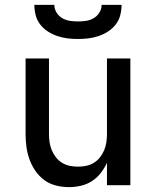

<svg xmlns="http://www.w3.org/2000/svg" viewBox="-20 -760 640 788"><path d="M263 8Q236 8 210 1.5Q184 -5 162.5 -20.5Q141 -36 125.5 -58.5Q110 -81 101 -106Q92 -131 88.5 -157Q85 -183 85 -210V-520H181V-210Q181 -193 183.5 -176Q186 -159 192.5 -143.5Q199 -128 209.5 -114.5Q220 -101 234.5 -92Q249 -83 266 -79.5Q283 -76 300 -76Q317 -76 334 -79.5Q351 -83 365.5 -92Q380 -101 390.5 -114.5Q401 -128 407.5 -143.5Q414 -159 416.5 -176Q419 -193 419 -210V-520H515V0H419V-92Q409 -70 393.5 -50Q378 -30 357 -16.5Q336 -3 311.5 2.5Q287 8 263 8ZM300 -600Q279 -600 257.5 -602.5Q236 -605 215.5 -612Q195 -619 177 -630.5Q159 -642 145.5 -659Q132 -676 126.5 -697.5Q121 -719 121 -740H203Q203 -723 212 -708.5Q221 -694 235.5 -685.5Q250 -677 266.5 -674.5Q283 -672 300 -672Q317 -672 333.5 -674.5Q350 -677 364.5 -685.5Q379 -694 388 -708.5Q397 -723 397 -740H479Q479 -719 473.5 -697.5Q468 -676 454.5 -659Q441 -642 423 -630.5Q405 -619 384.5 -612Q364 -605 342.5 -602.5Q321 -600 300 -600Z"/></svg>

Font: Iosevka SS04 Medium Extended
Style: Regular
Weight: 500
Width: 7
Monospace: yes
Designer: Belleve Invis
Foundry: Belleve Invis
Version: Version 19.0.0; ttfautohint (v1.8.4)